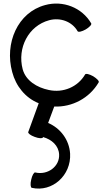

<svg xmlns="http://www.w3.org/2000/svg" viewBox="-20 -583 626 1101"><path d="M503 -449C450 -540 341 -582 239 -554C81 -512 5 -335 50 -170C71 -89 126 -21 202 9L142 174C139 181 156 194 179 202C202 211 224 212 226 205L227 203C277 217 316 252 319 302C323 371 254 423 182 406C175 404 164 423 159 447C153 471 155 492 162 494C280 521 389 422 382 298C377 218 326 152 256 122L291 28C394 32 493 -20 546 -111C550 -118 535 -133 514 -146C492 -158 472 -163 468 -156C426 -84 342 -49 260 -67C192 -81 128 -120 110 -186C78 -308 143 -435 262 -467C325 -484 393 -460 425 -404C429 -397 450 -402 471 -414C493 -427 507 -442 503 -449Z"/></svg>

Font: Nupuram
Style: Regular
Weight: 400
Designer: Santhosh Thottingal (santhosh.thottingal@gmail.com)
Foundry: SMC
Version: Version 1.000